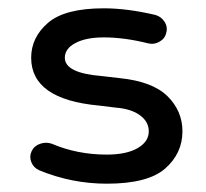

<svg xmlns="http://www.w3.org/2000/svg" viewBox="-20 -429 496 462"><path d="M237 13Q153 13 75 -19Q61 -25 55.5 -38.5Q50 -52 56 -65Q62 -78 76.5 -83Q91 -88 105 -83Q166 -57 237 -57Q284 -57 311 -72.5Q338 -88 338 -113Q338 -136 317 -151.5Q296 -167 259 -170L218 -175Q55 -190 55 -290Q55 -339 95.5 -374Q136 -409 230 -409Q286 -409 354 -393Q368 -389 376 -376.5Q384 -364 380 -350Q377 -336 363.5 -328.5Q350 -321 335 -325Q279 -339 230 -339Q187 -339 161.5 -325.5Q136 -312 136 -290Q136 -253 225 -246L268 -241Q347 -233 383 -197.5Q419 -162 419 -113Q419 -60 377.5 -23.5Q336 13 237 13Z"/></svg>

Font: Hoogli Semibold
Style: Regular
Weight: 600
Designer: Anand Singh Naorem
Foundry: Brand New Type
Version: Version 1.00 b007